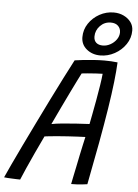

<svg xmlns="http://www.w3.org/2000/svg" viewBox="-94 -973 736 1026"><g transform="rotate(5 274.0 -459.5)"><path d="M53.5 7.5Q45 7.5 33.2 7Q21.5 6.5 9 6Q-3.5 5.5 -14.5 4.8Q-25.5 4 -33 3Q-22 -22 -0.2 -68.5Q21.5 -115 50.5 -175Q79.5 -235 111.8 -301.2Q144 -367.5 176.5 -433Q209 -498.5 237.8 -555.2Q266.5 -612 288 -652.5Q304.5 -655 330.8 -658Q357 -661 387.5 -663.2Q418 -665.5 447.5 -665.5Q465 -665.5 483.5 -664.5Q502 -663.5 517.5 -661.5Q515.5 -617.5 508.5 -555.2Q501.5 -493 488.5 -410.8Q475.5 -328.5 456.8 -226Q438 -123.5 413.5 1Q403.5 2.5 388.2 4.2Q373 6 357 6.8Q341 7.5 327 7.5Q329.5 -7 335 -32.2Q340.5 -57.5 346.8 -88.8Q353 -120 359.5 -151.2Q366 -182.5 371.8 -208.5Q377.5 -234.5 381 -249.5Q365 -249 340 -247.8Q315 -246.5 287 -244.8Q259 -243 233 -240.8Q207 -238.5 188 -236.5Q169 -234.5 163 -233.5Q141 -187.5 119.5 -141.2Q98 -95 80.8 -56Q63.5 -17 53.5 7.5ZM194 -302.5Q215.5 -307 251.8 -310.5Q288 -314 327.2 -316.5Q366.5 -319 397 -320.5Q400.5 -337 407.2 -372.8Q414 -408.5 421.8 -451.2Q429.5 -494 435.5 -532.5Q441.5 -571 443.5 -594Q431 -594 407.8 -592.5Q384.5 -591 362.8 -589.2Q341 -587.5 331.5 -586Q325.5 -574 312.2 -547.8Q299 -521.5 280.8 -484Q262.5 -446.5 240.5 -400.5Q218.5 -354.5 194 -302.5ZM422 -690.5Q379 -690.5 348.8 -715.2Q318.5 -740 318.5 -780Q318.5 -820 340.5 -853Q362.5 -886 398.2 -905.8Q434 -925.5 474.5 -925.5Q504 -925.5 528.2 -913.8Q552.5 -902 566.8 -882.5Q581 -863 581 -837.5Q581 -797.5 558.2 -764Q535.5 -730.5 499 -710.5Q462.5 -690.5 422 -690.5ZM431 -744.5Q451.5 -744.5 471.2 -755.2Q491 -766 503.8 -784Q516.5 -802 516.5 -822.5Q516.5 -843.5 502.5 -857Q488.5 -870.5 463.5 -870.5Q429.5 -870.5 406 -846Q382.5 -821.5 382.5 -788.5Q382.5 -767.5 395.2 -756Q408 -744.5 431 -744.5Z"/></g></svg>

Font: Grandstander Thin Light
Style: Italic
Weight: 300
Italic angle: -15°
Version: Version 1.200